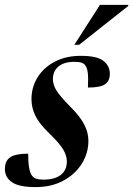

<svg xmlns="http://www.w3.org/2000/svg" viewBox="-37 -752 544 784"><path d="M78 -124.5Q78 -55.5 93.5 -35Q101 -25 112.2 -21.8Q123.5 -18.5 139.5 -18.5Q187 -18.5 211.5 -38Q236 -57.5 236 -93Q236 -115.5 221.5 -140.8Q207 -166 165 -206.5Q123 -247 107.2 -279.8Q91.5 -312.5 91.5 -347Q91.5 -396 116.5 -436.2Q141.5 -476.5 186.8 -500.2Q232 -524 293 -524Q359 -524 385.2 -503.5Q411.5 -483 411.5 -451Q411.5 -421.5 392.2 -408Q373 -394.5 322 -394.5Q324 -434 321.5 -454.2Q319 -474.5 312 -484Q305.5 -493.5 294.8 -496.5Q284 -499.5 267 -499.5Q224.5 -499.5 201.8 -480.5Q179 -461.5 179 -429Q179 -406.5 193 -383.2Q207 -360 248.5 -318Q290.5 -276.5 307.2 -243.2Q324 -210 324 -177Q324 -126.5 297 -83.5Q270 -40.5 221.5 -14.2Q173 12 108.5 12Q40.5 12 11.8 -8Q-17 -28 -17 -61.5Q-17 -94.5 4.2 -109.5Q25.5 -124.5 78 -124.5ZM266.5 -569 371 -732H487L486.5 -727.5L286 -569Z"/></svg>

Font: Newsreader 72pt SemiBold
Style: Italic
Weight: 600
Italic angle: -17°
Designer: Hugues Gentile
Foundry: Production Type
Version: Version 1.003; ttfautohint (v1.8.3)